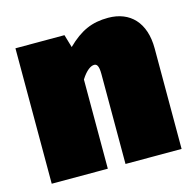

<svg xmlns="http://www.w3.org/2000/svg" viewBox="-87 -646 743 734"><g transform="rotate(-15 284.5 -278.5)"><path d="M402 -557C338 -557 292 -537 239 -485L224 -536H30V0H252V-353C272 -385 291 -397 304 -397C314 -397 322 -390 322 -356V0H544V-398C544 -500 489 -557 402 -557Z"/></g></svg>

Font: Fira Sans Ultra
Style: Regular
Weight: 950
Designer: Carrois Corporate & Edenspiekermann AG
Foundry: Carrois Corporate GbR & Edenspiekermann AG
Version: Version 4.203;PS 004.203;hotconv 1.0.88;makeotf.lib2.5.64775